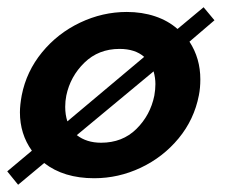

<svg xmlns="http://www.w3.org/2000/svg" viewBox="-45 -484 630 530"><path d="M-25 -11 43 -68Q10 -114 10 -174Q10 -194 15 -221Q28 -287 71 -339.5Q114 -392 176 -421.5Q238 -451 305 -451Q347 -451 383 -439Q419 -427 445 -404L517 -464L547 -428L478 -369Q508 -323 508 -265Q508 -241 504 -221Q491 -154 448 -102Q405 -50 343.5 -21Q282 8 215 8Q131 8 77 -34L5 26ZM135 -189Q135 -167 141 -149L353 -327Q328 -349 285 -349Q227 -349 188 -311Q149 -273 138 -220Q135 -205 135 -189ZM234 -90Q293 -90 331.5 -128Q370 -166 381 -220Q384 -237 384 -252Q384 -269 379 -287L167 -111Q194 -90 234 -90Z"/></svg>

Font: Teachers SemiBold
Style: Italic
Weight: 600
Designer: Alfredo Marco Pradil & Chank Diesel
Version: Version 0.009